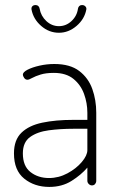

<svg xmlns="http://www.w3.org/2000/svg" viewBox="-20 -730 463 756"><path d="M174 6Q116 6 75.5 -26.5Q35 -59 35 -126Q35 -179 64.5 -207.5Q94 -236 146.5 -247Q199 -258 268 -258H324V-286Q324 -324 311 -360Q298 -396 269 -419.5Q240 -443 192 -443Q161 -443 140 -436.5Q119 -430 106.5 -423Q94 -416 88 -416Q80 -416 75 -423.5Q70 -431 70 -436Q70 -446 88.5 -455.5Q107 -465 135.5 -471.5Q164 -478 194 -478Q256 -478 292 -450.5Q328 -423 343.5 -379.5Q359 -336 359 -286V-18Q359 -11 354.5 -5.5Q350 0 342 0Q335 0 329.5 -5.5Q324 -11 324 -18V-70Q299 -41 261.5 -17.5Q224 6 174 6ZM173 -29Q211 -29 245.5 -47.5Q280 -66 302 -92Q324 -118 324 -139V-223H269Q218 -223 172.5 -217Q127 -211 98.5 -190.5Q70 -170 70 -126Q70 -76 100 -52.5Q130 -29 173 -29ZM212 -601Q173 -601 142 -628Q111 -655 104 -693Q103 -701 107.5 -705.5Q112 -710 119 -710H121Q127 -710 131 -706Q135 -702 136 -696Q141 -667 162.5 -647Q184 -627 212 -627Q240 -627 261.5 -647Q283 -667 287 -696Q288 -702 292 -706Q296 -710 302 -710H304Q311 -710 316 -705Q321 -700 320 -693Q313 -655 281.5 -628Q250 -601 212 -601Z"/></svg>

Font: Dosis ExtraLight
Style: Regular
Weight: 250
Designer: EdgarTolentino, PabloImpallari, IginoMarini
Foundry: EdgarTolentino, PabloImpallari, IginoMarini
Version: Version 3.001; ttfautohint (v1.8.2)